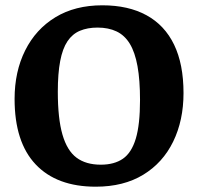

<svg xmlns="http://www.w3.org/2000/svg" viewBox="-20 -686 747 724"><path d="M341 18Q194 18 114.5 -66Q35 -150 35 -313Q35 -416 75 -496Q115 -576 189 -621Q263 -666 366 -666Q464 -666 532.5 -628.5Q601 -591 636.5 -517.5Q672 -444 672 -335Q672 -232 633 -152Q594 -72 520 -27Q446 18 341 18ZM360 -65Q411 -65 443.5 -87.5Q476 -110 492 -163Q508 -216 508 -309Q508 -384 498.5 -436.5Q489 -489 469.5 -521Q450 -553 419.5 -567.5Q389 -582 348 -582Q310 -582 281.5 -570Q253 -558 234.5 -530.5Q216 -503 207 -456Q198 -409 198 -340Q198 -239 215.5 -178.5Q233 -118 268.5 -91.5Q304 -65 360 -65Z"/></svg>

Font: Faustina VF Beta
Style: Regular
Weight: 400
Designer: Alfonso Garcia
Foundry: Omnibus-Type
Version: Version 1.006